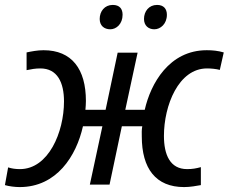

<svg xmlns="http://www.w3.org/2000/svg" viewBox="-36 -750 929 780"><path d="M-16 2C1 7 25 10 44 10C194 10 274 -116 301 -237H380L329 0H409L459 -237H542C539 -222 540 -209 540 -196C540 -65 597 10 712 10C737 10 763 5 780 2V-71C761 -66 747 -63 724 -63C655 -63 630 -121 630 -198C630 -321 689 -472 805 -472C822 -472 842 -470 857 -466L873 -537C849 -544 827 -546 804 -546C651 -546 576 -410 552 -304H473L523 -536H442L393 -304H311C312 -315 313 -328 313 -340C313 -469 256 -546 141 -546C116 -546 91 -541 72 -537V-465C91 -469 108 -472 128 -472C197 -472 224 -415 224 -338C224 -213 161 -63 45 -63C28 -63 12 -65 -3 -70ZM412 -631C437 -631 462 -653 462 -690C462 -714 450 -730 422 -730C389 -730 369 -704 369 -673C369 -646 387 -631 412 -631ZM591 -631C616 -631 642 -653 642 -690C642 -714 629 -730 602 -730C569 -730 549 -704 549 -673C549 -646 567 -631 591 -631Z"/></svg>

Font: BC Sans
Style: Italic
Weight: 400
Italic angle: -12°
Designer: Monotype Design Team
Designer: Province of B.C.
Foundry: Monotype Imaging Inc.
Version: Version 2.000;GOOG;noto-source:20170915:90ef993387c0